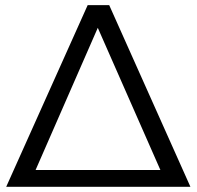

<svg xmlns="http://www.w3.org/2000/svg" viewBox="-20 -720 758 740"><path d="M400.9 -700.2 713.9 0H3.9L317.9 -700.2ZM117.2 -64.9H598.1L356.9 -612.8Z"/></svg>

Font: Montserrat-Arabic Light
Style: Regular
Weight: 300
Designer: Mohamed Gaber
Foundry: Kief Type Foundry
Version: Version 5.008;PS 005.008;hotconv 1.0.88;makeotf.lib2.5.64775